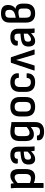

<svg xmlns="http://www.w3.org/2000/svg" viewBox="1496 -2230 930 3963"><g transform="rotate(-90 1961.5 -249.0)"><path d="M74 185Q63 185 63 174V-373Q63 -398 61.5 -427Q60 -456 57 -478Q56 -491 68 -491H141Q151 -491 152 -480Q154 -472 156 -457Q158 -442 159 -429Q200 -465 236.5 -483Q273 -501 316 -501Q453 -501 453 -327V-180Q453 -87 411 -38Q369 11 289 11Q258 11 224 3.5Q190 -4 165 -17V174Q165 185 155 185ZM283 -412Q256 -412 230 -398.5Q204 -385 165 -351V-98Q188 -87 212.5 -81.5Q237 -76 259 -76Q351 -76 351 -189V-317Q351 -412 283 -412Z M661 11Q605 11 576 -24Q547 -59 547 -126Q547 -203 590.5 -239.5Q634 -276 740 -286L813 -293V-339Q813 -382 796.5 -399.5Q780 -417 739 -417Q664 -417 665 -358Q665 -347 655 -347H578Q568 -347 566 -365Q561 -428 609 -464.5Q657 -501 743 -501Q915 -501 915 -339V-123Q915 -86 916.5 -59Q918 -32 921 -12Q923 0 911 0H840Q831 0 828 -14Q827 -21 824.5 -38.5Q822 -56 821 -74Q777 -29 740 -9Q703 11 661 11ZM647 -137Q647 -74 695 -74Q720 -74 746.5 -89.5Q773 -105 813 -145V-224L748 -218Q690 -213 668.5 -195Q647 -177 647 -137Z M1226 196Q1137 196 1089 160Q1041 124 1047 65Q1048 48 1059 48H1137Q1146 48 1146 62Q1146 111 1227 111Q1278 111 1299.5 89Q1321 67 1321 16V-17Q1321 -33 1321 -48.5Q1321 -64 1322 -79H1321Q1283 -46 1246.5 -30.5Q1210 -15 1169 -15Q1031 -15 1031 -187V-309Q1031 -405 1077.5 -453Q1124 -501 1222 -501Q1260 -501 1291.5 -496Q1323 -491 1354.5 -485.5Q1386 -480 1423 -478V10Q1423 103 1372.5 149.5Q1322 196 1226 196ZM1202 -104Q1229 -104 1256 -117.5Q1283 -131 1321 -164V-405Q1300 -409 1275 -411.5Q1250 -414 1231 -414Q1179 -414 1156 -387.5Q1133 -361 1133 -303V-198Q1133 -149 1149.5 -126.5Q1166 -104 1202 -104Z M1739 11Q1642 11 1590.5 -37.5Q1539 -86 1539 -183V-308Q1539 -404 1590 -452.5Q1641 -501 1739 -501Q1836 -501 1888 -452.5Q1940 -404 1940 -308V-183Q1940 -86 1889 -37.5Q1838 11 1739 11ZM1739 -78Q1791 -78 1814.5 -105.5Q1838 -133 1838 -189V-302Q1838 -358 1814.5 -385Q1791 -412 1739 -412Q1687 -412 1663.5 -385Q1640 -358 1640 -302V-189Q1640 -133 1663.5 -105.5Q1687 -78 1739 -78Z M2245 11Q2147 11 2096.5 -38.5Q2046 -88 2046 -182V-311Q2046 -403 2097.5 -452Q2149 -501 2246 -501Q2334 -501 2383.5 -458.5Q2433 -416 2431 -347Q2431 -325 2420 -325H2343Q2333 -325 2333 -341Q2333 -376 2310.5 -394Q2288 -412 2247 -412Q2197 -412 2172 -386Q2147 -360 2147 -304V-188Q2147 -78 2246 -78Q2287 -78 2309.5 -97.5Q2332 -117 2332 -149Q2332 -165 2342 -165H2420Q2430 -165 2430 -155Q2431 -76 2383.5 -32.5Q2336 11 2245 11Z M2495 0Q2483 0 2488 -13L2643 -477Q2647 -491 2659 -491H2749Q2761 -491 2765 -477L2920 -13Q2925 0 2912 0H2825Q2816 0 2814 -9L2738 -265Q2730 -294 2721.5 -322Q2713 -350 2706 -380H2704Q2696 -349 2687.5 -320.5Q2679 -292 2671 -263L2593 -9Q2591 0 2582 0Z M3096 11Q3040 11 3011 -24Q2982 -59 2982 -126Q2982 -203 3025.5 -239.5Q3069 -276 3175 -286L3248 -293V-339Q3248 -382 3231.5 -399.5Q3215 -417 3174 -417Q3099 -417 3100 -358Q3100 -347 3090 -347H3013Q3003 -347 3001 -365Q2996 -428 3044 -464.5Q3092 -501 3178 -501Q3350 -501 3350 -339V-123Q3350 -86 3351.5 -59Q3353 -32 3356 -12Q3358 0 3346 0H3275Q3266 0 3263 -14Q3262 -21 3259.5 -38.5Q3257 -56 3256 -74Q3212 -29 3175 -9Q3138 11 3096 11ZM3082 -137Q3082 -74 3130 -74Q3155 -74 3181.5 -89.5Q3208 -105 3248 -145V-224L3183 -218Q3125 -213 3103.5 -195Q3082 -177 3082 -137Z M3666 11Q3476 11 3476 -180V-518Q3476 -694 3668 -694Q3840 -694 3840 -547Q3840 -494 3819 -454.5Q3798 -415 3762 -397V-396Q3819 -386 3843.5 -348Q3868 -310 3868 -246V-186Q3868 -91 3816 -40Q3764 11 3666 11ZM3577 -390 3642 -404Q3686 -415 3713 -442.5Q3740 -470 3740 -523Q3740 -606 3662 -606Q3577 -606 3577 -524ZM3668 -78Q3767 -78 3767 -188V-255Q3767 -297 3748 -316Q3729 -335 3690 -335Q3643 -335 3577 -315V-186Q3577 -129 3598.5 -103.5Q3620 -78 3668 -78Z"/></g></svg>

Font: Sofia Sans Extra Cond
Style: Bold
Weight: 700
Width: 1
Designer: Botio Nikoltchev, Ani Petrova
Foundry: lettersoup
Version: Version 4.100; ttfautohint (v1.8.3)